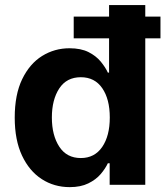

<svg xmlns="http://www.w3.org/2000/svg" viewBox="-20 -748 670 777"><path d="M262.2 9.3Q199.2 9.3 148.9 -23.2Q98.6 -55.7 69.1 -118.4Q39.6 -181.2 39.6 -272Q39.6 -365.2 69.8 -427.7Q100.1 -490.2 150.4 -521.5Q200.7 -552.7 261.2 -552.7Q307.6 -552.7 338.4 -537.1Q369.1 -521.5 387.9 -498.5Q406.7 -475.6 416.5 -454.1H421.4V-727.5H567.9V0H423.8V-87.4H416.5Q406.2 -65.4 387.2 -43.2Q368.2 -21 337.4 -5.9Q306.6 9.3 262.2 9.3ZM307.1 -108.4Q362.8 -108.4 393.6 -153.3Q424.3 -198.2 424.3 -272.5Q424.3 -346.7 393.8 -391.1Q363.3 -435.5 307.1 -435.5Q249.5 -435.5 219.7 -389.9Q189.9 -344.2 189.9 -272.5Q189.9 -200.2 220 -154.3Q250 -108.4 307.1 -108.4ZM278.3 -592.8V-680.7H629.4V-592.8Z"/></svg>

Font: Inter
Style: Bold
Weight: 700
Designer: Rasmus Andersson
Foundry: rsms
Version: Version 4.001;git-9221beed3